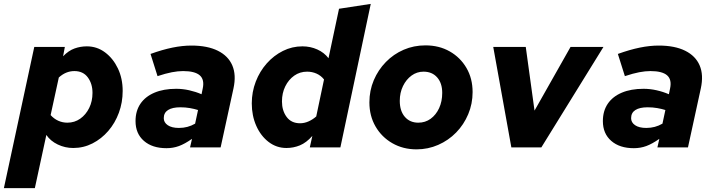

<svg xmlns="http://www.w3.org/2000/svg" viewBox="-62 -757 3682 986"><path d="M-42 209 114 -516H271L262 -468Q290 -497 320.5 -508Q351 -519 384 -519Q436 -519 477.5 -488Q519 -457 543.5 -405.5Q568 -354 568 -290Q568 -231 548.5 -178Q529 -125 494 -84.5Q459 -44 413 -20.5Q367 3 314 3Q272 3 234.5 -15Q197 -33 176 -64L117 209ZM284 -127Q321 -127 350 -147.5Q379 -168 396 -202.5Q413 -237 413 -280Q413 -327 389 -359.5Q365 -392 320 -392Q276 -392 240 -359L198 -166Q215 -147 237 -137Q259 -127 284 -127Z M793 4Q720 4 677 -33.5Q634 -71 634 -135Q634 -187 659 -224Q684 -261 731 -281Q778 -301 843 -301Q876 -301 909.5 -293.5Q943 -286 973 -273L979 -302Q989 -348 964 -370Q939 -392 878 -392Q852 -392 820.5 -386Q789 -380 747 -366L711 -480Q772 -502 823.5 -512.5Q875 -523 921 -523Q1003 -523 1056.5 -496.5Q1110 -470 1131 -421Q1152 -372 1137 -303L1071 0H914L924 -44Q887 -18 857 -7Q827 4 793 4ZM779 -150Q779 -128 799.5 -114Q820 -100 857 -100Q880 -100 900.5 -105.5Q921 -111 940 -122L955 -192Q936 -198 913 -202Q890 -206 864 -206Q823 -206 801 -192Q779 -178 779 -150Z M1409 3Q1358 3 1317.5 -28Q1277 -59 1254 -111Q1231 -163 1231 -226Q1231 -285 1251.5 -338Q1272 -391 1308 -431.5Q1344 -472 1391 -495.5Q1438 -519 1491 -519Q1532 -519 1567.5 -503Q1603 -487 1625 -458L1679 -712L1842 -737L1686 0H1529L1542 -59Q1511 -24 1478 -10.5Q1445 3 1409 3ZM1386 -236Q1386 -189 1410 -156.5Q1434 -124 1479 -124Q1501 -124 1522.5 -133.5Q1544 -143 1562 -159L1602 -349Q1586 -369 1563.5 -379Q1541 -389 1515 -389Q1478 -389 1449 -368.5Q1420 -348 1403 -313.5Q1386 -279 1386 -236Z M2077 10Q2008 10 1953 -21.5Q1898 -53 1866.5 -107.5Q1835 -162 1835 -231Q1835 -292 1857.5 -345Q1880 -398 1919.5 -438.5Q1959 -479 2011 -501.5Q2063 -524 2123 -524Q2193 -524 2247.5 -493Q2302 -462 2333.5 -408Q2365 -354 2365 -284Q2365 -224 2342.5 -170.5Q2320 -117 2280.5 -76.5Q2241 -36 2188.5 -13Q2136 10 2077 10ZM2086 -127Q2122 -127 2149.5 -147Q2177 -167 2193 -201.5Q2209 -236 2209 -280Q2209 -330 2183 -359.5Q2157 -389 2113 -389Q2079 -389 2051.5 -369Q2024 -349 2007.5 -315Q1991 -281 1991 -239Q1991 -187 2017 -157Q2043 -127 2086 -127Z M2564 0 2471 -516H2638L2683 -189L2868 -516H3037L2718 0Z M3193 4Q3120 4 3077 -33.5Q3034 -71 3034 -135Q3034 -187 3059 -224Q3084 -261 3131 -281Q3178 -301 3243 -301Q3276 -301 3309.5 -293.5Q3343 -286 3373 -273L3379 -302Q3389 -348 3364 -370Q3339 -392 3278 -392Q3252 -392 3220.5 -386Q3189 -380 3147 -366L3111 -480Q3172 -502 3223.5 -512.5Q3275 -523 3321 -523Q3403 -523 3456.5 -496.5Q3510 -470 3531 -421Q3552 -372 3537 -303L3471 0H3314L3324 -44Q3287 -18 3257 -7Q3227 4 3193 4ZM3179 -150Q3179 -128 3199.5 -114Q3220 -100 3257 -100Q3280 -100 3300.5 -105.5Q3321 -111 3340 -122L3355 -192Q3336 -198 3313 -202Q3290 -206 3264 -206Q3223 -206 3201 -192Q3179 -178 3179 -150Z"/></svg>

Font: Red Hat Mono
Style: Italic
Weight: 300
Italic angle: -12°
Monospace: yes
Designer: Pentagram, MCKL
Foundry: Pentagram, MCKL
Version: Version 1.023